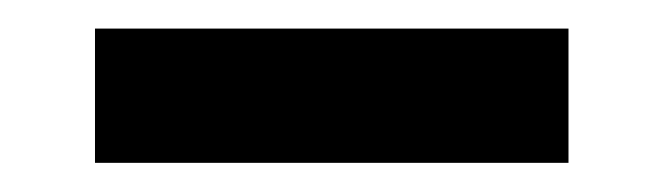

<svg xmlns="http://www.w3.org/2000/svg" viewBox="-20 -291 460 133"><path d="M45.8 -271.2H373.8V-178.2H45.8Z"/></svg>

Font: Podkova VF Beta
Style: Regular
Weight: 400
Designer: Ilya Yudin
Foundry: Cyreal (www.cyreal.org)
Version: Version 2.100